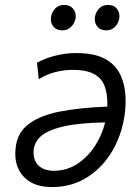

<svg xmlns="http://www.w3.org/2000/svg" viewBox="-20 -745 544 778"><path d="M190 13Q120 13 81 -24Q42 -61 42 -122Q42 -197 89 -236.5Q136 -276 220 -292.5Q304 -309 415 -313Q415 -315 415 -316.5Q415 -318 415 -319Q416 -364 404 -396Q392 -428 361 -445Q330 -462 274 -462Q240 -462 204.5 -453Q169 -444 137 -424L130 -491Q163 -509 204.5 -519.5Q246 -530 289 -530Q364 -530 407.5 -505.5Q451 -481 470 -437Q489 -393 489 -336Q489 -272 469 -209.5Q449 -147 410.5 -97Q372 -47 316.5 -17Q261 13 190 13ZM198 -53Q249 -53 291 -79.5Q333 -106 363 -151Q393 -196 406 -249Q296 -247 232.5 -231.5Q169 -216 142.5 -190Q116 -164 116 -128Q116 -91 138.5 -72Q161 -53 198 -53ZM411 -622Q388 -622 376 -635.5Q364 -649 364 -667Q364 -689 378.5 -707Q393 -725 418 -725Q441 -725 452.5 -711Q464 -697 464 -680Q464 -666 457.5 -652.5Q451 -639 439 -630.5Q427 -622 411 -622ZM232 -622Q210 -622 198 -635.5Q186 -649 186 -667Q186 -689 200.5 -707Q215 -725 240 -725Q263 -725 275 -711Q287 -697 287 -680Q287 -666 280 -652.5Q273 -639 261 -630.5Q249 -622 232 -622Z"/></svg>

Font: Ubuntu Sans
Style: Italic
Weight: 400
Italic angle: -13.5°
Designer: Dalton Maag Ltd
Foundry: Dalton Maag Ltd
Version: Version 1.006